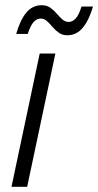

<svg xmlns="http://www.w3.org/2000/svg" viewBox="-20 -715 376 735"><path d="M24 0 132 -510H192L84 0ZM42 -585Q57 -638 80.5 -666.5Q104 -695 140 -695Q159 -695 172.5 -685.5Q186 -676 197 -663Q208 -650 219 -640.5Q230 -631 243 -631Q257 -631 269.5 -644Q282 -657 292 -690H336Q321 -638 297 -609Q273 -580 238 -580Q219 -580 205.5 -589.5Q192 -599 181 -612Q170 -625 159.5 -634.5Q149 -644 136 -644Q121 -644 109 -631Q97 -618 86 -585Z"/></svg>

Font: Radio Canada Condensed Light
Style: Italic
Weight: 300
Width: 3
Italic angle: -12°
Designer: Charles Daoud, Etienne Aubert Bonn, Alexandre Saumier Demers, Jacques Le Bailly
Foundry: Radio-Canada
Version: Version 2.104; ttfautohint (v1.8.4.7-5d5b);gftools[0.9.28.de